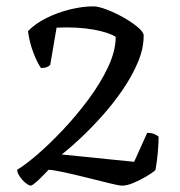

<svg xmlns="http://www.w3.org/2000/svg" viewBox="-20 -584 565 604"><path d="M77 0Q71 0 60.5 -8.5Q50 -17 42 -29Q34 -41 34 -50Q58 -64 96.5 -97Q135 -130 177.5 -175Q220 -220 258 -271Q296 -322 320 -373Q344 -424 344 -468Q323 -482 273.5 -491Q224 -500 158 -497L138 -380Q135 -376 127.5 -373Q120 -370 109 -370Q98 -385 85.5 -417Q73 -449 68 -486Q91 -510 126.5 -527.5Q162 -545 201 -554.5Q240 -564 274 -564Q289 -564 315.5 -554Q342 -544 368.5 -529Q395 -514 413.5 -498.5Q432 -483 432 -472Q432 -431 413.5 -387.5Q395 -344 365.5 -301Q336 -258 301.5 -219.5Q267 -181 233.5 -149.5Q200 -118 174 -98L402 -75L443 -166Q457 -166 466 -162Q475 -158 479 -154Q479 -135 476.5 -105.5Q474 -76 469 -49Q459 -40 439.5 -28.5Q420 -17 399.5 -8.5Q379 0 364 0Q355 0 324.5 -7.5Q294 -15 256 -24.5Q218 -34 184 -41.5Q150 -49 133 -50Q126 -43 115 -31.5Q104 -20 93 -10.5Q82 -1 77 0Z"/></svg>

Font: Texturina 72pt
Style: Regular
Weight: 400
Designer: Guillermo Torres Carreño
Foundry: Omnibus-Type
Version: Version 1.002; ttfautohint (v1.8.3)